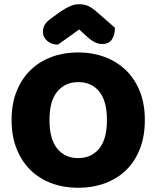

<svg xmlns="http://www.w3.org/2000/svg" viewBox="-20 -874 743 912"><path d="M35 -304Q35 -382 59.5 -442Q84 -502 126.5 -542.5Q169 -583 226.5 -604Q284 -625 351 -625Q418 -625 475.5 -604Q533 -583 576 -542.5Q619 -502 643.5 -442Q668 -382 668 -304Q668 -226 644 -165.5Q620 -105 577.5 -64.5Q535 -24 477 -3Q419 18 351 18Q283 18 225 -3.5Q167 -25 125 -66Q83 -107 59 -167Q35 -227 35 -304ZM215 -304Q215 -213 252 -168Q289 -123 351 -123Q414 -123 451 -168Q488 -213 488 -304Q488 -394 451.5 -439Q415 -484 352 -484Q290 -484 252.5 -439.5Q215 -395 215 -304ZM356 -734Q325 -711 301 -694.5Q277 -678 255 -662Q225 -662 204.5 -679.5Q184 -697 184 -723Q184 -743 193.5 -758Q203 -773 230 -792L266 -818Q291 -835 312.5 -844.5Q334 -854 354 -854Q381 -854 400 -845Q419 -836 445 -813L526 -742Q526 -708 511.5 -686.5Q497 -665 466 -665Q456 -665 447.5 -667Q439 -669 429 -674Q419 -679 407 -688.5Q395 -698 379 -713Z"/></svg>

Font: Baloo Tammudu
Style: Regular
Weight: 400
Designer: Omkar Shende and Ek Type
Foundry: Ek Type
Version: Version 1.443;PS 1.000;hotconv 16.6.51;makeotf.lib2.5.65220;